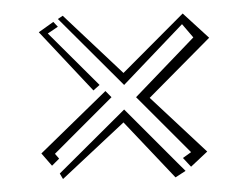

<svg xmlns="http://www.w3.org/2000/svg" viewBox="-20 -431 372 290"><path d="M130.4 -302.7 121.1 -294.4 38.6 -382.3 60.5 -397.9 67.4 -390.6 52.2 -380.4ZM70.3 -168.9 167.5 -265.6 247.6 -185.5 260.3 -172.9 245.1 -163.1 166.5 -246.1 75.2 -160.6ZM206.1 -283.2 293 -202.1 268.6 -179.2 256.3 -192.4 268.6 -201.2 185.5 -284.2 272 -374.5 254.9 -394.5 167.5 -302.7 67.4 -402.3 74.7 -407.2 166.5 -320.8 255.9 -410.6 295.9 -374ZM69.3 -191.4 58.6 -180.7 42.5 -199.2 139.2 -293.5 148.4 -284.2 63 -198.7Z"/></svg>

Font: FoglihtenNo03
Style: Regular
Weight: 500
Version: Version 0.59